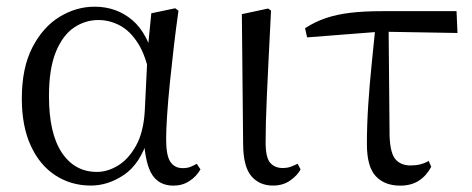

<svg xmlns="http://www.w3.org/2000/svg" viewBox="-20 -551 1438 585"><path d="M256.8 14.4Q196.7 14.4 148.8 -16.7Q100.9 -47.8 73.7 -107.2Q46.5 -166.5 46.5 -250.6Q46.5 -344.2 78.6 -406.4Q110.6 -468.5 161.3 -499.6Q212.1 -530.6 268.2 -530.6Q335.2 -530.6 383.5 -489.4Q431.8 -448.1 451.7 -358.5H459.3L437.5 -312.6Q425.5 -379.3 401.1 -418.1Q376.6 -456.9 345.2 -473.4Q313.8 -490 279.7 -490Q239.8 -490 205.5 -467Q171.2 -444 150.2 -392.9Q129.2 -341.7 129.2 -257.8Q129.2 -144.9 168.3 -86Q207.4 -27.2 275.4 -27.2Q307.3 -27.2 339 -46.2Q370.8 -65.2 394.1 -106.4Q417.3 -147.6 421.1 -212.9L430.4 -403.1L441 -510.5L513.8 -525.8L523.8 -518.4Q516.4 -466.9 509.8 -410.4Q503.2 -353.9 497.7 -299.8Q492.2 -245.7 489.2 -200.8Q486.2 -155.9 486.2 -126.6Q486.2 -76.9 499.2 -57.8Q512.2 -38.7 536.6 -38.7Q550.4 -38.7 560.2 -42.6Q570 -46.5 579.5 -52L590.8 -34.9Q578.5 -13.4 557.2 0.6Q535.9 14.6 508.4 14.6Q466 14.6 444.4 -17.4Q422.8 -49.4 418.1 -127.8L430.9 -128.2Q406.3 -50.9 357.8 -18.3Q309.4 14.4 256.8 14.4Z M811.8 14.4Q770.3 14.4 745.7 -14.5Q721.2 -43.4 720.8 -111.9L716.9 -507.9L797 -525L805.8 -518.8Q801.3 -430.3 798.2 -367.2Q795.1 -304.2 793.1 -259Q791.1 -213.9 790.2 -180.2Q789.3 -146.5 789.3 -117.6Q789.3 -70.5 803.4 -54.8Q817.4 -39.1 841 -39.1Q855.8 -39.1 866.5 -43.2Q877.3 -47.3 886.9 -52L895.8 -34.8Q886.5 -16.9 864.5 -1.3Q842.5 14.4 811.8 14.4Z M915.7 -437.1 909.5 -465Q939.8 -484.8 973 -495.9Q1006.2 -507.1 1047.9 -512.1Q1089.6 -517 1145.4 -517H1371L1373.9 -450.5L1139.4 -454.5ZM1199.2 14.6Q1151.7 14.6 1124.8 -14.3Q1097.9 -43.2 1097.9 -112.1Q1097.9 -170.4 1102 -232.2Q1106.1 -293.9 1112.4 -355.7Q1118.8 -417.4 1124.5 -474.9H1164L1167 -136.8Q1169 -83.2 1185.5 -65Q1201.9 -46.9 1230.5 -46.9Q1247.3 -46.9 1260.7 -50.3Q1274.1 -53.7 1286.3 -60.7L1293.9 -42.7Q1279 -15 1255.8 -0.2Q1232.6 14.6 1199.2 14.6Z"/></svg>

Font: Noto Serif SC ExtraLight
Style: Regular
Weight: 200
Designer: Ryoko NISHIZUKA 西塚涼子 (kana & ideographs); Frank Grießhammer (Latin, Greek & Cyrillic); Wenlong ZHANG 张文龙 (bopomofo); San
Foundry: Adobe
Version: Version 2.002-H1;hotconv 1.1.0;makeotfexe 2.6.0